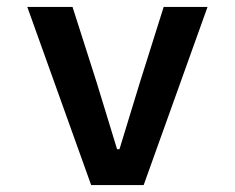

<svg xmlns="http://www.w3.org/2000/svg" viewBox="-20 -536 680 556"><path d="M244 0 59 -516H190L260 -297L319 -104H326L385 -297L454 -516H581L396 0Z"/></svg>

Font: Writer SemiBold
Style: Regular
Weight: 600
Monospace: yes
Designer: Mike Abbink, Paul van der Laan, Pieter van Rosmalen
Foundry: Bold Monday
Version: Version 2.001 2020